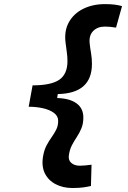

<svg xmlns="http://www.w3.org/2000/svg" viewBox="-20 -814 626 938"><path d="M333.5 104.5Q287.6 104.5 252 85.9Q216.3 67.4 199.2 33Q182.1 -1.5 190.4 -50.3Q195.8 -82 207.8 -104.2Q219.7 -126.5 232.7 -144.5Q245.6 -162.6 254.9 -181.2Q264.2 -199.7 264.2 -223.6Q264.2 -247.1 243.4 -262.5Q222.7 -277.8 189.9 -285.2Q157.2 -292.5 120.1 -292.5L139.2 -397Q229.5 -397 269.5 -424.3Q309.6 -451.7 309.6 -515.6Q309.6 -537.1 306.2 -560.8Q302.7 -584.5 300.3 -605.5Q293 -663.6 316.7 -705.8Q340.3 -748 386.7 -771Q433.1 -793.9 492.2 -793.9Q521.5 -793.9 540.8 -791.3Q560.1 -788.6 576.2 -784.2L546.9 -679.2Q531.7 -681.6 517.8 -682.9Q503.9 -684.1 492.2 -684.1Q457 -684.1 435.5 -662.8Q414.1 -641.6 418 -602.5Q420.4 -580.1 424.8 -554.4Q429.2 -528.8 429.2 -502Q429.2 -357.4 262.2 -354.5L259.3 -335Q320.3 -333.5 353.8 -309.1Q387.2 -284.7 387.2 -240.2Q387.2 -210 377.9 -187.5Q368.7 -165 355.7 -145.5Q342.8 -126 331.5 -104.7Q320.3 -83.5 316.4 -55.2Q313 -31.2 328.6 -17.8Q344.2 -4.4 370.6 -4.4Q382.3 -4.4 397 -5.9Q411.6 -7.3 427.2 -9.3L424.3 94.7Q407.2 98.6 386.2 101.6Q365.2 104.5 333.5 104.5Z"/></svg>

Font: Cascadia Code PL SemiBold
Style: Italic
Weight: 600
Italic angle: -10°
Monospace: yes
Designer: Aaron Bell
Foundry: Saja Typeworks
Version: Version 2404.023; ttfautohint (v1.8.4)